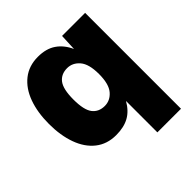

<svg xmlns="http://www.w3.org/2000/svg" viewBox="-189 -690 977 977"><g transform="rotate(-45 300.0 -201.0)"><path d="M560 150H390V-76Q364 -30 326 -9Q288 12 232 12Q167 12 121.5 -24Q76 -60 53 -124Q30 -188 30 -270Q30 -353 53 -416.5Q76 -480 121.5 -516Q167 -552 232 -552Q291 -552 329.5 -525.5Q368 -499 390 -450L394 -540H560ZM296 -134Q335 -134 362.5 -166Q390 -198 390 -270Q390 -342 362.5 -374Q335 -406 296 -406Q253 -406 229.5 -375.5Q206 -345 206 -270Q206 -195 229.5 -164.5Q253 -134 296 -134Z"/></g></svg>

Font: Geist Mono Black
Style: Regular
Weight: 900
Monospace: yes
Designer: Basement.studio, Andrés Briganti, Mateo Zaragoza
Foundry: Basement.studio, Vercel, Andrés Briganti, Guido Ferreyra, Mateo Zaragoza
Version: Version 1.500; ttfautohint (v1.8.4.7-5d5b)